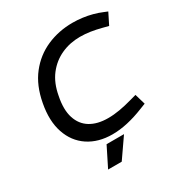

<svg xmlns="http://www.w3.org/2000/svg" viewBox="-203 -855 1116 1183"><g transform="rotate(-30 355.0 -263.5)"><path d="M355 9Q255 9 184.5 -38Q114 -85 85 -171Q56 -257 78 -373Q99 -487 157.5 -561.5Q216 -636 300.5 -673Q385 -710 484 -710Q518 -710 553 -705.5Q588 -701 621.5 -692Q655 -683 683 -671L710 -660L670 -580L631 -590Q589 -601 552.5 -606.5Q516 -612 480 -612Q408 -612 346.5 -584Q285 -556 242.5 -501Q200 -446 185 -362Q167 -273 186.5 -212.5Q206 -152 256 -121.5Q306 -91 382 -91Q422 -91 465 -98.5Q508 -106 554 -119L598 -131L620 -56L579 -40Q522 -17 465 -4Q408 9 355 9ZM222 183 292 43H416L319 183Z"/></g></svg>

Font: REM
Style: Italic
Weight: 400
Italic angle: -11°
Designer: Octavio Pardo
Foundry: Ashler Design
Version: Version 1.005;gftools[0.9.28]